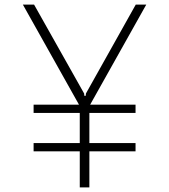

<svg xmlns="http://www.w3.org/2000/svg" viewBox="-20 -820 740 840"><path d="M127 -326V-362H573V-326ZM127 -158V-194H573V-158ZM129 -800 348 -411 349 -401H355L356 -411L574 -800H620L371 -356V0H329V-356L80 -800Z"/></svg>

Font: Martian Mono SemiExpanded Thin
Style: Regular
Weight: 250
Monospace: yes
Version: Version 0.930